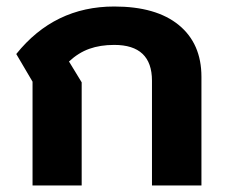

<svg xmlns="http://www.w3.org/2000/svg" viewBox="-20 -570 691 590"><path d="M80 -319 30 -404Q147 -550 331 -550Q460 -550 529.5 -493Q599 -436 599 -334V0H447V-322Q447 -432 331 -432Q288 -432 254.5 -420Q221 -408 192 -381L231 -317V0H80Z"/></svg>

Font: Prompt SemiBold
Style: Regular
Weight: 600
Designer: Katatrad Team
Foundry: CadsonDemak
Version: Version 1.001